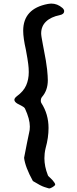

<svg xmlns="http://www.w3.org/2000/svg" viewBox="-20 -885 427 1068"><path d="M252 163Q248 162 242 160Q236 158 226 155Q207 149 163 122Q120 44 114 -7Q123 -54 130 -89Q137 -124 142 -147Q146 -160 146 -181Q146 -223 119 -281Q117 -285 112 -289Q107 -293 99 -297Q91 -301 85.5 -304Q80 -307 76 -309Q60 -319 60 -330Q60 -339 74 -350Q111 -377 125.5 -410Q140 -443 140 -484Q140 -507 137 -529Q136 -540 132.5 -560Q129 -580 124 -608Q109 -674 109 -714Q109 -837 246 -863Q253 -864 258 -864.5Q263 -865 266 -865Q299 -865 327 -841Q337 -832 337 -823Q337 -806 313 -801Q263 -791 236 -765Q209 -739 209 -699Q209 -696 209.5 -691Q210 -686 211 -679Q215 -655 218.5 -637Q222 -619 224 -608Q237 -544 242 -499Q244 -479 245 -464Q246 -449 246 -439Q246 -383 214 -346Q207 -338 207 -324Q207 -317 210 -312Q250 -250 250 -173Q250 -119 234 -62Q230 -46 228.5 -31.5Q227 -17 227 -5Q227 41 246 89Q247 94 259 104Q269 113 272 117Q273 118 275.5 121.5Q278 125 282 130Q289 140 286 145Q281 151 269.5 157.5Q258 164 252 163Z"/></svg>

Font: Mansalva
Style: Regular
Weight: 400
Designer: Carolina Short
Foundry: Carolina Short
Version: Version 2.112; ttfautohint (v1.8.4.7-5d5b)